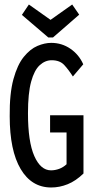

<svg xmlns="http://www.w3.org/2000/svg" viewBox="-20 -821 415 851"><path d="M207 10Q120 10 71.5 -72Q23 -154 23 -306Q22 -406 39.5 -470Q57 -534 85.5 -569Q114 -604 146 -617.5Q178 -631 207 -631Q254 -631 292 -605Q330 -579 349 -536L303 -482Q284 -512 264.5 -533Q245 -554 209 -554Q180 -554 156 -532Q132 -510 118 -459Q104 -408 104 -319Q104 -193 132 -129.5Q160 -66 206 -66Q224 -66 242 -72.5Q260 -79 275 -93V-234H202V-310H350V-52Q316 -19 280 -4.5Q244 10 207 10ZM300 -801 331 -756 215 -655H194L77 -755L108 -801L204 -733Z"/></svg>

Font: Inconsolata Condensed SemiBold
Style: Regular
Weight: 600
Width: 3
Monospace: yes
Designer: Raph Levien, Cyreal, Brenton Simpson
Foundry: Raph Levien, Cyreal, Google
Version: Version 3.100; ttfautohint (v1.8.4.7-5d5b)